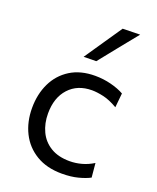

<svg xmlns="http://www.w3.org/2000/svg" viewBox="-145 -864 785 961"><g transform="rotate(20 247.0 -384.0)"><path d="M302 10Q221.5 10 165 -24Q108.5 -58 79.2 -116.5Q50 -175 50 -248.5Q50 -322 78.2 -380.8Q106.5 -439.5 160.8 -473.5Q215 -507.5 293 -507.5Q336.5 -507.5 377.8 -497Q419 -486.5 448 -470L440.5 -394Q398.5 -418.5 364 -426.2Q329.5 -434 302.5 -434Q226 -434 180.2 -384.2Q134.5 -334.5 134.5 -250Q134.5 -197 154.8 -154.2Q175 -111.5 215.8 -86.8Q256.5 -62 317 -62Q349.5 -62 381.2 -70.8Q413 -79.5 442.5 -98L449.5 -22.5Q425 -9.5 387.8 0.2Q350.5 10 302 10ZM205 -577Q239 -627 273 -677Q307 -727 340.5 -776L433 -778Q391.5 -727 351.5 -677.2Q311.5 -627.5 272 -578Z"/></g></svg>

Font: Heraclito
Style: Regular
Weight: 400
Designer: Kostas Bartsokas (font) & Cristiano Sobral (main changes)
Foundry: Kostas Bartsokas (font) & Cristiano Sobral (main changes)
Version: Version 1.00;July 8, 2020;FontCreator 13.0.0.2655 64-bit